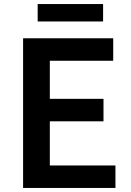

<svg xmlns="http://www.w3.org/2000/svg" viewBox="-20 -928 648 948"><path d="M94 -739H539V-628H226V-440H491V-329H226V-111H550V0H94ZM166 -908H489V-822H166Z"/></svg>

Font: Merged Yaku Han JP SemiBold
Style: Regular
Weight: 600
Designer: Ryoko NISHIZUKA 西塚涼子 (kana, bopomofo & ideographs); Paul D. Hunt (Latin, Greek & Cyrillic); Sandoll Communications 산돌커뮤니
Foundry: Adobe
Version: Version 2.004